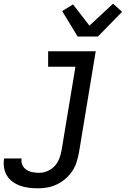

<svg xmlns="http://www.w3.org/2000/svg" viewBox="-78 -798 698 1041"><path d="M127 223Q102 223 78 220Q54 217 31.5 209Q9 201 -9.5 187.5Q-28 174 -40 154.5Q-52 135 -56 111.5Q-60 88 -56 63L-55 61H40L39 62Q36 81 43.5 97Q51 113 65.5 122.5Q80 132 98 135.5Q116 139 134 139Q157 139 179.5 129.5Q202 120 218.5 102Q235 84 243.5 61.5Q252 39 256 16L331 -436H183V-520H441L350 30Q345 56 337 81.5Q329 107 313.5 130Q298 153 276.5 171.5Q255 190 230 202Q205 214 179 218.5Q153 223 127 223ZM343 -600 259 -738 318 -774 407 -659 535 -778 584 -734 453 -600Z"/></svg>

Font: Iosevka Medium Extended
Style: Italic
Weight: 500
Width: 7
Italic angle: -9°
Monospace: yes
Designer: Belleve Invis
Foundry: Belleve Invis
Version: Version 32.5.0; ttfautohint (v1.8.4)